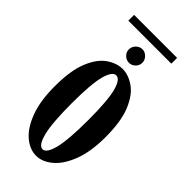

<svg xmlns="http://www.w3.org/2000/svg" viewBox="-237 -785 846 846"><g transform="rotate(45 186.0 -362.0)"><path d="M185 11Q145.5 11 109.2 -19.8Q73 -50.5 50 -111.8Q27 -173 27 -263.5Q27 -362.5 51 -420.8Q75 -479 111.5 -504.2Q148 -529.5 185 -529.5Q221.5 -529.5 258.2 -504.2Q295 -479 319.5 -420.8Q344 -362.5 344 -263.5Q344 -173 320.5 -111.8Q297 -50.5 260.5 -19.8Q224 11 185 11ZM185 -29.5Q209 -29.5 223 -85Q237 -140.5 237 -263.5Q237 -385.5 223 -437.5Q209 -489.5 185 -489.5Q161.5 -489.5 147.2 -437.5Q133 -385.5 133 -263.5Q133 -140.5 147.2 -85Q161.5 -29.5 185 -29.5ZM185.5 -568Q168.5 -568 155.8 -580.2Q143 -592.5 143 -609.5Q143 -627 155.8 -639.8Q168.5 -652.5 185.5 -652.5Q201.5 -652.5 214.2 -639.8Q227 -627 227 -609.5Q227 -592.5 214.2 -580.2Q201.5 -568 185.5 -568ZM52 -697.5V-733.5H320V-697.5Z"/></g></svg>

Font: Imbue 10pt SemiBold
Style: Regular
Weight: 600
Designer: Tyler Finck
Foundry: Etcetera Type Company
Version: Version 1.102; ttfautohint (v1.8.3)